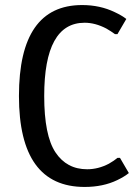

<svg xmlns="http://www.w3.org/2000/svg" viewBox="-20 -730 555 760"><path d="M315 10Q55 10 55 -350Q55 -710 305 -710Q376 -710 434 -682Q462 -669 480 -655L445 -595H435Q420 -606 401 -617Q357 -640 315 -640Q155 -640 155 -350Q155 -194 199.5 -127Q244 -60 325 -60Q369 -60 411 -82Q432 -94 445 -105H455L490 -45Q473 -31 444 -17Q388 10 315 10Z"/></svg>

Font: Scada
Style: Regular
Weight: 400
Designer: Jovanny Lemonad
Foundry: Jovanny Lemonad
Version: Version 4.100;PS 004.100;hotconv 1.0.88;makeotf.lib2.5.64775